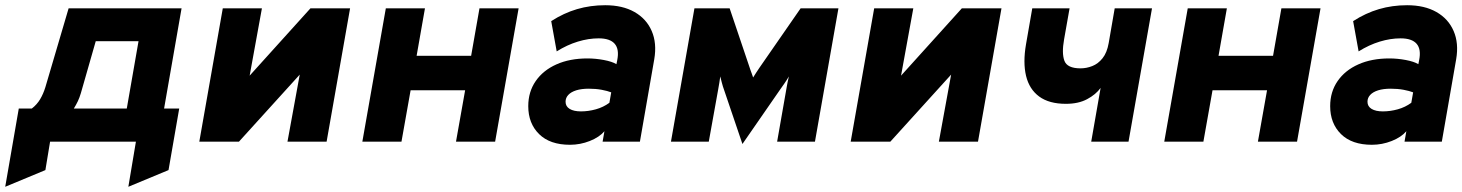

<svg xmlns="http://www.w3.org/2000/svg" viewBox="-45 -543 5606 736"><path d="M-25 173 27 -127H77Q96.5 -142 108.8 -162.5Q121 -183 129 -209L218 -511H651L584 -127H642L601 109L447 173L476 0H147L129 109ZM238 -127H441L486 -385H322L265 -186Q260 -169 253.5 -155.2Q247 -141.5 238 -127Z M719 0 809 -511H959L912 -253L1145 -511H1297L1207 0H1057L1104 -257L871 0Z M1344 0 1434 -511H1584L1552 -329H1761L1793 -511H1943L1853 0H1703L1738 -197H1529L1494 0Z M2140 12Q2063 12 2021.5 -29Q1980 -70 1980 -136Q1980 -191 2008.5 -232.2Q2037 -273.5 2088 -296.2Q2139 -319 2207 -319Q2238 -319 2269.8 -313Q2301.5 -307 2318 -297L2321 -312Q2329.5 -354 2311.5 -375Q2293.5 -396 2250 -396Q2211 -396 2170 -383.5Q2129 -371 2089 -346L2068 -462Q2116 -493 2167 -508Q2218 -523 2275 -523Q2341.5 -523 2387.2 -497Q2433 -471 2453.2 -424.2Q2473.5 -377.5 2463 -316L2408 0H2265L2272 -40Q2252.5 -17 2215.8 -2.5Q2179 12 2140 12ZM2182 -116Q2210.5 -116 2239.2 -124Q2268 -132 2291 -149L2298 -189Q2284 -194.5 2261.5 -198.8Q2239 -203 2212 -203Q2184 -203 2164 -196.8Q2144 -190.5 2133.5 -179.2Q2123 -168 2123 -153Q2123 -135 2138.8 -125.5Q2154.5 -116 2182 -116Z M2801 9 2726 -212Q2724 -219 2721.5 -228.2Q2719 -237.5 2716 -250Q2714.5 -239 2712.5 -226Q2710.5 -213 2708 -200L2672 0H2527L2617 -511H2752L2832 -274Q2834.5 -267.5 2837.2 -259.8Q2840 -252 2842 -246Q2847.5 -255 2853.5 -264.2Q2859.5 -273.5 2866 -283L3024 -511H3169L3079 0H2934L2971 -211Q2972.5 -219.5 2974.2 -228Q2976 -236.5 2979 -250Q2971 -236 2961 -221.8Q2951 -207.5 2945 -199Z M3216 0 3306 -511H3456L3409 -253L3642 -511H3794L3704 0H3554L3601 -257L3368 0Z M4138 0 4174 -206Q4155.5 -180.5 4122.2 -162.8Q4089 -145 4041 -145Q3976.5 -145 3938.5 -173Q3900.5 -201 3888.2 -252.2Q3876 -303.5 3888 -373L3912 -511H4055L4034 -392Q4024.5 -339 4035.2 -310Q4046 -281 4097 -281Q4120 -281 4142.2 -289.8Q4164.5 -298.5 4181.5 -319.8Q4198.5 -341 4205 -378L4228 -511H4371L4281 0Z M4418 0 4508 -511H4658L4626 -329H4835L4867 -511H5017L4927 0H4777L4812 -197H4603L4568 0Z M5214 12Q5137 12 5095.5 -29Q5054 -70 5054 -136Q5054 -191 5082.5 -232.2Q5111 -273.5 5162 -296.2Q5213 -319 5281 -319Q5312 -319 5343.8 -313Q5375.5 -307 5392 -297L5395 -312Q5403.5 -354 5385.5 -375Q5367.5 -396 5324 -396Q5285 -396 5244 -383.5Q5203 -371 5163 -346L5142 -462Q5190 -493 5241 -508Q5292 -523 5349 -523Q5415.5 -523 5461.2 -497Q5507 -471 5527.2 -424.2Q5547.5 -377.5 5537 -316L5482 0H5339L5346 -40Q5326.5 -17 5289.8 -2.5Q5253 12 5214 12ZM5256 -116Q5284.5 -116 5313.2 -124Q5342 -132 5365 -149L5372 -189Q5358 -194.5 5335.5 -198.8Q5313 -203 5286 -203Q5258 -203 5238 -196.8Q5218 -190.5 5207.5 -179.2Q5197 -168 5197 -153Q5197 -135 5212.8 -125.5Q5228.5 -116 5256 -116Z"/></svg>

Font: Overpass Black
Style: Italic
Weight: 900
Italic angle: -10°
Designer: Delve Withrington, Dave Bailey, Thomas Jockin
Foundry: Delve Fonts LLC
Version: Version 4.000